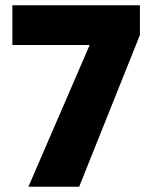

<svg xmlns="http://www.w3.org/2000/svg" viewBox="-20 -803 584 730"><path d="M88 -93H281L512 -670V-783H27V-632H321Z"/></svg>

Font: Noto Sans Kannada UI SemiCondensed Black
Style: Regular
Weight: 900
Width: 4
Designer: Jelle Bosma - Monotype Design Team
Foundry: Monotype Imaging Inc.
Version: Version 2.005